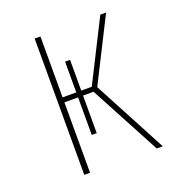

<svg xmlns="http://www.w3.org/2000/svg" viewBox="-101 -603 637 687"><g transform="rotate(-20 217.0 -259.5)"><path d="M256 -279 404 0H381L238 -268H198V-125H179V-268H127V0H105V-519H127V-287H179V-404H198V-287H238L355 -519H377Z"/></g></svg>

Font: Fira Sans Condensed Thin
Style: Regular
Weight: 250
Width: 3
Designer: Carrois Corporate & Edenspiekermann AG
Foundry: Carrois Corporate GbR & Edenspiekermann AG
Version: Version 4.203